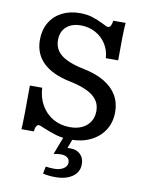

<svg xmlns="http://www.w3.org/2000/svg" viewBox="-87 -644 685 903"><g transform="rotate(10 255.5 -192.0)"><path d="M148.7 -20.2Q139.8 -24.2 132.6 -27Q125.4 -29.8 122.1 -29.8Q114.8 -29.8 110.1 -21.4Q105.3 -13 103.6 3.2H44.7Q46.4 -23.2 47.2 -74.8Q48 -126.4 48 -205.8H106.8Q109.1 -159.1 130.2 -122.6Q151.3 -86.1 186.8 -65.9Q222.3 -45.8 266.8 -45.8Q317.2 -45.8 347 -72.1Q376.8 -98.4 376.8 -142.6Q376.8 -172 361.2 -193.8Q345.6 -215.7 313.4 -231.3Q281.2 -247 229.2 -257.7Q143.8 -275.3 100.4 -317.8Q57 -360.2 57 -426.2Q57 -472.6 77.4 -508Q97.8 -543.3 135.1 -562.8Q172.3 -582.3 220.8 -582.3Q256.1 -582.3 282.1 -573.8Q308.2 -565.3 335.7 -551.6Q343.8 -546.8 350.6 -544Q357.4 -541.1 362.2 -541.1Q369.4 -541.1 374.3 -549.2Q379.1 -557.3 381.4 -574.2H440.3Q437.9 -548.9 437.1 -506.6Q436.3 -464.4 436.3 -394.6H377.4Q375.1 -432.2 355.9 -462.2Q336.6 -492.3 305.1 -509.2Q273.6 -526.1 235.6 -526.1Q191.8 -526.1 166.3 -502.9Q140.9 -479.7 140.9 -439.5Q140.9 -410.2 156.1 -388.4Q171.3 -366.7 203.4 -351.5Q235.5 -336.3 285.9 -326.2Q343.9 -314.4 383.8 -290.5Q423.8 -266.5 444.3 -231.7Q464.7 -196.9 464.7 -152Q464.7 -103.9 441.6 -67Q418.4 -30 376.7 -9.4Q335.1 11.3 280.9 11.3Q241.6 11.3 211.6 2.4Q181.6 -6.5 148.7 -20.2ZM180.6 190.9 187.9 156.3Q196.3 158 206.8 158.8Q217.2 159.7 228.5 159.7Q255 159.7 272.4 148.6Q289.9 137.6 289.9 119.3Q289.9 103.4 278.3 95.5Q266.7 87.5 249.5 87.5Q232.5 87.5 213.6 91.3L250.2 -4.8H294.6L272.9 53Q276.9 52.2 281.2 52.2Q285.5 52.2 290.3 52.2Q317 52.2 334.9 69.6Q352.9 86.9 352.9 116Q352.9 154 322 175.8Q291.1 197.6 239.7 197.6Q224.1 197.6 208.5 195.9Q193 194.2 180.6 190.9Z"/></g></svg>

Font: Playfair Micro SmCond SmLight
Style: Regular
Weight: 360
Width: 4
Designer: Claus Eggers Sørensen
Foundry: Claus Eggers Sørensen
Version: Version 2.100;Glyphs 3.2 (3219)